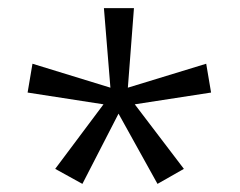

<svg xmlns="http://www.w3.org/2000/svg" viewBox="-20 -779 591 473"><path d="M310 -759H236L252 -563L60 -622L48 -551L235 -522L116 -363L183 -326L272 -499L368 -326L433 -363L312 -522L500 -551L488 -622L295 -563Z"/></svg>

Font: Noto Kufi Arabic Light
Style: Regular
Weight: 300
Designer: Monotype Design Team, David Williams, Khaled Hosny
Foundry: Google LLC
Version: Version 2.109